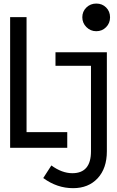

<svg xmlns="http://www.w3.org/2000/svg" viewBox="-20 -810 640 1052"><path d="M380.5 221Q292.5 221 217 165.5L261.5 96.5Q319.5 139 376.5 139Q478.5 139 478.5 19V-523.5H565.5V19Q565.5 112.5 515 166.8Q464.5 221 380.5 221ZM35.5 0V-716H125.5V-86H348.5V0ZM284 -449.5V-523.5H528.5V-449.5ZM507.5 -639Q476 -639 453.5 -661.5Q431 -684 431 -715.5Q431 -747 453.2 -768.8Q475.5 -790.5 507.5 -790.5Q540 -790.5 561.5 -769Q583 -747.5 583 -715Q583 -683 561.2 -661Q539.5 -639 507.5 -639Z"/></svg>

Font: Google Sans Code
Style: Regular
Weight: 400
Monospace: yes
Designer: Google Sans Code Authors
Foundry: Google LLC
Version: Version 6.000